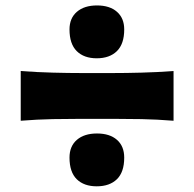

<svg xmlns="http://www.w3.org/2000/svg" viewBox="-20 -692 700 692"><path d="M328.6 -481.9Q282.7 -481.9 256.6 -507.8Q230.5 -533.7 230.5 -585.9Q230.5 -626.5 257.1 -649.4Q283.7 -672.4 329.6 -672.4Q375.5 -672.4 401.6 -649.4Q427.7 -626.5 427.7 -585.9Q427.7 -533.7 401.4 -507.8Q375 -481.9 328.6 -481.9ZM54.7 -256.8V-436Q114.7 -431.6 170.7 -430.2Q226.6 -428.7 275.9 -428.7H384.3Q433.6 -428.7 489.5 -430.2Q545.4 -431.6 605.5 -436V-256.8Q545.4 -261.7 489.5 -262.7Q433.6 -263.7 384.3 -263.7H275.9Q226.6 -263.7 170.7 -262.7Q114.7 -261.7 54.7 -256.8ZM328.6 -20.5Q282.7 -20.5 256.6 -46.1Q230.5 -71.8 230.5 -124Q230.5 -165 257.1 -188Q283.7 -210.9 329.6 -210.9Q375.5 -210.9 401.6 -188Q427.7 -165 427.7 -124Q427.7 -71.8 401.4 -46.1Q375 -20.5 328.6 -20.5Z"/></svg>

Font: Pinar ExtraBold
Style: Regular
Weight: 800
Designer: Amin Abedi
Version: Version 3.000